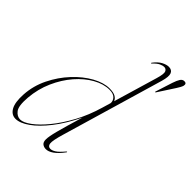

<svg xmlns="http://www.w3.org/2000/svg" viewBox="-206 -838 960 960"><g transform="rotate(45 274.0 -358.0)"><path d="M453 -644.5 295 -106.5Q277 -46 279.8 -27.8Q282.5 -9.5 299.5 -9.5Q311 -9.5 326.2 -19Q341.5 -28.5 365 -56.5Q367.5 -60 369.5 -58.5Q371 -57 368.5 -54Q344.5 -22 323.5 -7.2Q302.5 7.5 284.5 7.5Q270 7.5 260 -0.5Q250 -8.5 250 -27.5Q250 -47.5 261.8 -92.8Q273.5 -138 302.5 -234Q265.5 -157 223.2 -103Q181 -49 141 -20.8Q101 7.5 70 7.5Q41 7.5 25 -20.8Q9 -49 12.5 -107.5Q16.5 -172 45.2 -230.5Q74 -289 116.8 -334.8Q159.5 -380.5 207 -406.8Q254.5 -433 295.5 -433Q323 -433 337.5 -424.8Q352 -416.5 356.5 -403.5L425 -635Q437.5 -677 431.8 -689.5Q426 -702 413 -702Q402 -702 388.2 -695.5Q374.5 -689 357 -670.5Q354 -667 352.5 -668.5Q351 -670 353.5 -673Q372.5 -698 392.5 -708.5Q412.5 -719 428.5 -719Q450.5 -719 457.5 -701.8Q464.5 -684.5 453 -644.5ZM39 -111Q34 -49 50.2 -27.8Q66.5 -6.5 89 -6.5Q111 -6.5 144 -30.8Q177 -55 213.5 -99.5Q250 -144 283 -204.8Q316 -265.5 337.5 -339L351 -384.5Q352.5 -401 340.2 -414.5Q328 -428 299.5 -428Q258.5 -428 214.8 -403.5Q171 -379 133.2 -335.5Q95.5 -292 70 -234.5Q44.5 -177 39 -111ZM497.5 -674.5Q505.5 -698.5 513.5 -710.8Q521.5 -723 534.5 -723Q552 -723 547.5 -703.5Q545.5 -697 540.8 -688.5Q536 -680 530 -670.5L473.5 -583.5Q471 -580 469 -580.5Q467.5 -581 469 -585.5Z"/></g></svg>

Font: Fraunces 144pt Thin
Style: Italic
Weight: 100
Italic angle: -16°
Version: Version 1.000;[b76b70a41]